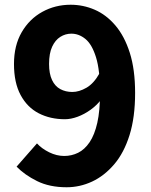

<svg xmlns="http://www.w3.org/2000/svg" viewBox="-20 -776 639 810"><path d="M261 14Q189 14 136.5 -12Q84 -38 50 -73L136 -171Q156 -149 187.5 -133.5Q219 -118 251 -118Q282 -118 309.5 -131.5Q337 -145 358 -176Q379 -207 390.5 -258Q402 -309 402 -384Q402 -480 385 -534.5Q368 -589 340.5 -611.5Q313 -634 281 -634Q256 -634 234.5 -620.5Q213 -607 200 -579Q187 -551 187 -506Q187 -465 199.5 -438.5Q212 -412 234.5 -400Q257 -388 285 -388Q314 -388 345 -406Q376 -424 400 -467L409 -359Q390 -333 363 -313.5Q336 -294 307.5 -283.5Q279 -273 254 -273Q192 -273 143.5 -298Q95 -323 67 -375Q39 -427 39 -506Q39 -584 71.5 -640Q104 -696 158.5 -726Q213 -756 278 -756Q331 -756 379.5 -735Q428 -714 466.5 -669Q505 -624 527.5 -553.5Q550 -483 550 -384Q550 -281 526.5 -206Q503 -131 461.5 -82.5Q420 -34 368.5 -10Q317 14 261 14Z"/></svg>

Font: Noto Sans TC ExtraBold
Style: Regular
Weight: 800
Designer: Ryoko NISHIZUKA  (kana, bopomofo & ideographs); Paul D. Hunt (Latin, Greek & Cyrillic); Sandoll Communications , Soo-you
Foundry: Adobe
Version: Version 2.004-H2;hotconv 1.0.118;makeotfexe 2.5.65603